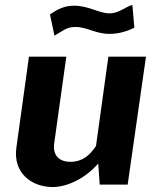

<svg xmlns="http://www.w3.org/2000/svg" viewBox="-20 -746 631 776"><path d="M523 -634 515 -726C487 -719 462 -692 422 -692C381 -692 338 -723 279 -723C238 -723 211 -707 182 -688L200 -602C232 -619 247 -637 285 -637C332 -637 366 -609 423 -609C462 -609 500 -622 523 -634ZM192 10C247 10 320 -20 377 -85L383 0H496L570 -517H418L368 -156C342 -117 312 -92 265 -92C215 -92 193 -122 199 -166L248 -517H97L46 -148C33 -50 103 9 192 10Z"/></svg>

Font: United Sans
Style: Bold Italic
Weight: 700
Italic angle: -8°
Designer: Pablo Impallari, Rodrigo Fuenzalida (Modified by Dan O. Williams)
Version: Version 1.000;PS 001.000;hotconv 1.0.88;makeotf.lib2.5.64775